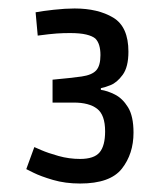

<svg xmlns="http://www.w3.org/2000/svg" viewBox="-20 -723 395 453"><path d="M169 -290Q134 -290 105 -298.5Q76 -307 59 -315.5Q42 -324 42 -324L61 -376Q61 -376 77 -369Q93 -362 118 -355Q143 -348 169 -348Q202 -348 215 -363.5Q228 -379 228 -413Q228 -452 209 -466.5Q190 -481 154 -481H104V-535Q148 -539 172.5 -542.5Q197 -546 207 -557Q217 -568 217 -593Q217 -620 205 -632Q198 -638 183.5 -641.5Q169 -645 145 -645Q129 -645 114 -644Q99 -643 69 -639L64 -694Q80 -697 107 -700Q134 -703 156 -703Q211 -703 247 -681.5Q283 -660 283 -601Q283 -565 269.5 -546.5Q256 -528 240.5 -522Q225 -516 218 -515V-511Q233 -509 251 -500Q269 -491 282 -470Q295 -449 295 -410Q295 -360 267.5 -325Q240 -290 169 -290Z"/></svg>

Font: Ruda
Style: Regular
Weight: 400
Designer: Mariela Monsalve and Angelina Sanchez
Foundry: Mariela Monsalve and Angelina Sanchez
Version: Version 2.000